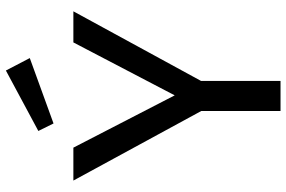

<svg xmlns="http://www.w3.org/2000/svg" viewBox="-181 -796 977 655"><g transform="rotate(-90 307.5 -468.5)"><path d="M359 -271.3V0H256.4V-270.3L19 -706.7H131.3L309.7 -361L490.3 -706.7H596.4ZM394.4 -936.9 436.9 -855.4 213.8 -774.4 188.2 -826.2Z"/></g></svg>

Font: Fira Code Retina
Style: Regular
Weight: 450
Monospace: yes
Designer: Carrois Corporate, Edenspiekermann AG, Nikita Prokopov
Foundry: Carrois Corporate, Edenspiekermann AG, Nikita Prokopov
Version: Version 6.002